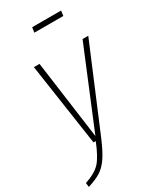

<svg xmlns="http://www.w3.org/2000/svg" viewBox="-242 -784 869 1051"><g transform="rotate(-30 193.0 -258.0)"><path d="M335.9 -682.1H152.8L157.2 -713.9H339.8ZM399.9 -520 180.2 2.9Q150.9 71.3 126.2 107.2Q101.6 143.1 71.5 162.6Q41.5 182.1 -11.2 198.2L-14.2 171.9Q51.3 150.4 82.5 116.9Q113.8 83.5 147 0H132.8L56.2 -520H91.8L159.2 -24.9L363.8 -520Z"/></g></svg>

Font: Fira Sans Compressed UltraLight
Style: Italic
Weight: 200
Width: 3
Italic angle: -8°
Designer: Carrois Corporate & Edenspiekermann AG
Foundry: Carrois Corporate GbR & Edenspiekermann AG
Version: Version 4.203;PS 004.203;hotconv 1.0.88;makeotf.lib2.5.64775